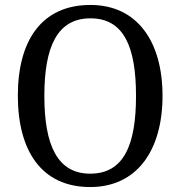

<svg xmlns="http://www.w3.org/2000/svg" viewBox="-20 -745 729 775"><path d="M344 10C532 10 636 -137 636 -358C636 -580 532 -725 345 -725C147 -725 52 -580 52 -359C52 -137 147 10 344 10ZM344 -44C211 -44 159 -160 159 -358C159 -556 211 -671 345 -671C480 -671 529 -556 529 -358C529 -160 480 -44 344 -44Z"/></svg>

Font: Noto Serif Thai SemiCondensed
Style: Regular
Weight: 400
Width: 4
Designer: Monotype Design Team
Foundry: Monotype Imaging Inc.
Version: Version 2.002